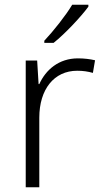

<svg xmlns="http://www.w3.org/2000/svg" viewBox="-20 -786 434 806"><path d="M351 -758V-766H283C257 -722 203 -654 166 -615V-606H205C255 -646 321 -717 351 -758ZM307 -541C227 -541 172 -493 145 -433H142L136 -532H88V0H145V-292C145 -411 207 -489 304 -489C328 -489 349 -486 370 -480L379 -533C358 -538 333 -541 307 -541Z"/></svg>

Font: Noto Sans Devanagari UI Light
Style: Regular
Weight: 300
Designer: Jelle Bosma - Monotype Design Team
Foundry: Monotype Imaging Inc.
Version: Version 2.004